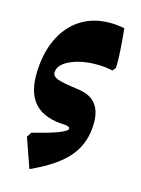

<svg xmlns="http://www.w3.org/2000/svg" viewBox="-102 -534 561 765"><g transform="rotate(15 178.5 -151.0)"><path d="M53 50 66 30Q207 -5 207 -24Q207 -29 203.5 -31Q200 -33 189 -35Q105 -37 65 -77.5Q25 -118 25 -196Q25 -280 53.5 -343Q82 -406 134 -440Q186 -474 256 -474Q284 -474 316 -468Q327 -363 325 -307L314 -293Q283 -300 247 -300Q184 -300 138.5 -279Q93 -258 93 -225Q93 -210 114 -202Q135 -194 202 -185Q297 -173 297 -73Q297 9 250 66.5Q203 124 96 172Z"/></g></svg>

Font: Alegreya ExtraBold
Style: Italic
Weight: 800
Italic angle: -7°
Designer: Juan Pablo del Peral
Foundry: Huerta Tipografica
Version: Version 2.007; ttfautohint (v1.6)